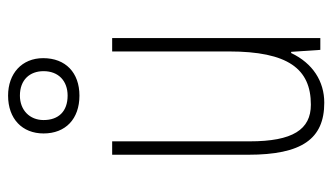

<svg xmlns="http://www.w3.org/2000/svg" viewBox="-198 -634 842 487"><g transform="rotate(-90 223.5 -391.0)"><path d="M224 -611C282 -611 319 -646 319 -703C319 -757 280 -792 224 -792C165 -792 128 -756 128 -702C128 -646 165 -611 224 -611ZM224 -641C184 -641 162 -664 162 -702C162 -737 187 -762 224 -762C264 -762 286 -737 286 -702C286 -664 261 -641 224 -641ZM206 10C260 10 306 -19 332 -74H335L340 0H370V-528H336V-232C336 -82 292 -24 201 -24C138 -24 108 -70 108 -179V-528H74V-183C74 -47 114 10 206 10Z"/></g></svg>

Font: Kathrein 37 Thin Condensed
Style: Regular
Weight: 250
Width: 3
Designer: Lazydogs Typefoundry, based on Open Sans by Ascender Corporation
Foundry: Lazydogs Typefoundry
Version: Version 1.003;PS 001.003;hotconv 1.0.88;makeotf.lib2.5.64775